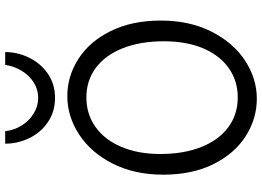

<svg xmlns="http://www.w3.org/2000/svg" viewBox="-156 -851 1019 747"><g transform="rotate(-90 353.5 -477.5)"><path d="M348.1 -650.9Q283.2 -650.9 233.4 -615.7Q183.6 -580.6 155.8 -515.4Q127.9 -450.2 127.9 -363.8Q127.9 -272 155 -203.9Q182.1 -135.7 231.9 -98.9Q281.7 -62 348.1 -62Q411.6 -62 461.2 -96.4Q510.7 -130.9 538.6 -195.8Q566.4 -260.7 566.4 -349.1Q566.4 -441.4 539.3 -509.5Q512.2 -577.6 462.9 -614.3Q413.6 -650.9 348.1 -650.9ZM343.3 12.2Q265.1 12.2 197.3 -31Q129.4 -74.2 88.4 -156.7Q47.4 -239.3 47.4 -351.6Q47.4 -463.9 90.6 -548.8Q133.8 -633.8 204.1 -679.4Q274.4 -725.1 353 -725.1Q430.7 -725.1 498 -681.9Q565.4 -638.7 606.2 -556.2Q647 -473.6 647 -361.3Q647 -249 603.8 -163.8Q560.5 -78.6 490.7 -33.2Q420.9 12.2 343.3 12.2ZM346.2 -772.9Q292.5 -772.9 251.7 -800.8Q210.9 -828.6 189.5 -873.3Q168 -918 168 -966.8H216.8Q220.2 -932.6 238.5 -903.1Q256.8 -873.5 285.4 -856Q314 -838.4 346.2 -838.4Q378.9 -838.4 406.5 -856Q434.1 -873.5 451.9 -903.1Q469.7 -932.6 474.6 -966.8H524.4Q524.4 -918.5 502.7 -873.8Q481 -829.1 440.4 -801Q399.9 -772.9 346.2 -772.9Z"/></g></svg>

Font: Lesson One Light
Style: Regular
Weight: 300
Designer: But Ko, Victor Gaultney, Annie Olsen, Julie Remington, Don Collingsworth, Eric Hays, Becca Hirsbrunner
Version: Version 1.100